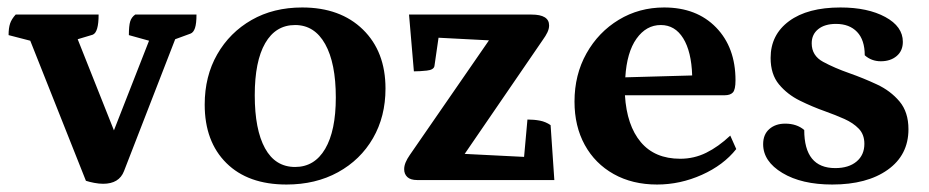

<svg xmlns="http://www.w3.org/2000/svg" viewBox="-20 -482 2487 514"><path d="M256 10Q245 10 232 7.5Q219 5 210 2L61 -373L3 -388Q3 -407 7 -419Q11 -431 22 -443H244Q244 -395 228 -389L188 -377L285 -133L379 -373L325 -388Q325 -413 328.5 -424.5Q332 -436 342 -443H506Q506 -419 502 -407Q498 -395 490 -392L449 -377L312 -24Q299 10 256 10Z M747 12Q644 12 586 -45.5Q528 -103 528 -202Q528 -278 561.5 -336.5Q595 -395 653.5 -428.5Q712 -462 789 -462Q891 -462 951.5 -403Q1012 -344 1012 -245Q1012 -170 978.5 -112Q945 -54 885 -21Q825 12 747 12ZM770 -35Q822 -35 850.5 -83.5Q879 -132 879 -221Q879 -313 850.5 -364Q822 -415 770 -415Q718 -415 690 -366.5Q662 -318 662 -227Q662 -135 689.5 -85Q717 -35 770 -35Z M1097 0Q1079 0 1070.5 -8Q1062 -16 1062 -29Q1062 -38 1066 -47.5Q1070 -57 1077 -67L1289 -374L1154 -381L1143 -305Q1141 -295 1122.5 -293Q1104 -291 1088 -291L1075 -443H1403Q1450 -443 1450 -414Q1450 -405 1445.5 -395.5Q1441 -386 1433 -375L1224 -70L1383 -62L1392 -162Q1410 -162 1425.5 -159Q1441 -156 1454 -147L1464 0Z M1739 12Q1673 12 1623 -16Q1573 -44 1545.5 -94Q1518 -144 1518 -210Q1518 -282 1550 -339Q1582 -396 1636.5 -429Q1691 -462 1758 -462Q1845 -462 1897 -408.5Q1949 -355 1949 -267Q1949 -242 1942 -234.5Q1935 -227 1920 -227H1653Q1658 -146 1695.5 -101.5Q1733 -57 1801 -57Q1838 -57 1870.5 -73Q1903 -89 1935 -119L1951 -83Q1917 -40 1859 -14Q1801 12 1739 12ZM1749 -415Q1710 -415 1684 -378.5Q1658 -342 1654 -275L1833 -280Q1831 -344 1809 -379.5Q1787 -415 1749 -415Z M2208 12Q2126 12 2074.5 -19Q2023 -50 2023 -96Q2023 -122 2039.5 -136.5Q2056 -151 2082 -151Q2113 -151 2133 -134Q2133 -32 2216 -32Q2252 -32 2273 -49.5Q2294 -67 2294 -97Q2294 -122 2279 -137.5Q2264 -153 2240.5 -163.5Q2217 -174 2189 -184Q2155 -196 2121.5 -212.5Q2088 -229 2065.5 -256Q2043 -283 2043 -327Q2043 -389 2092.5 -425.5Q2142 -462 2230 -462Q2303 -462 2350 -436.5Q2397 -411 2397 -370Q2397 -346 2380.5 -332Q2364 -318 2338 -318Q2313 -318 2295 -334Q2295 -375 2274.5 -396.5Q2254 -418 2218 -418Q2188 -418 2170.5 -404Q2153 -390 2153 -366Q2153 -333 2183.5 -316.5Q2214 -300 2254 -286Q2291 -273 2327.5 -256Q2364 -239 2388 -210.5Q2412 -182 2412 -136Q2412 -67 2356.5 -27.5Q2301 12 2208 12Z"/></svg>

Font: Petrona
Style: Bold
Weight: 700
Designer: Ringo R. Seeber
Foundry: Ringo R. Seeber
Version: Version 2.001; ttfautohint (v1.8.3)